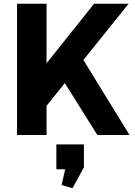

<svg xmlns="http://www.w3.org/2000/svg" viewBox="-20 -720 722 1024"><path d="M100.8 -222.8 481.6 -700H665.8L207.9 -130.2ZM70.9 -700H228.3V0H70.9ZM288.9 -335.7 409.7 -424.6 670.8 0H499.2ZM427.6 50V172.1L366.7 283.7L308.3 266.9L346.1 102.7L407.1 183.3L280.6 182.8V50Z"/></svg>

Font: Pathway Extreme 8pt Thin 12pt
Style: Regular
Weight: 100
Version: Version 1.001;gftools[0.9.26]